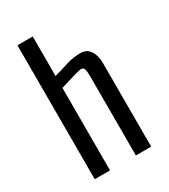

<svg xmlns="http://www.w3.org/2000/svg" viewBox="-174 -784 765 869"><g transform="rotate(-30 208.0 -350.0)"><path d="M60 -700H140V-493Q156 -498 183.5 -506Q211 -514 223 -518Q256 -527 288.5 -527Q321 -527 338 -502Q355 -477 355 -437V0H275V-411Q275 -440 271 -451.5Q267 -463 255 -463Q243 -463 140 -431V0H60Z"/></g></svg>

Font: Homenaje
Style: Regular
Weight: 400
Version: Version 1.002